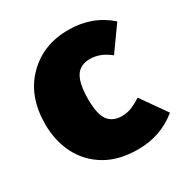

<svg xmlns="http://www.w3.org/2000/svg" viewBox="-138 -665 765 796"><g transform="rotate(-30 244.5 -267.0)"><path d="M300 20Q209 20 146 -17Q83 -54 50 -118Q17 -182 17 -263Q17 -395 95 -474.5Q173 -554 295 -554Q409 -554 489 -483L407 -368Q361 -405 313 -405Q265 -405 244 -371Q223 -337 223 -263Q223 -191 245 -162Q267 -133 311 -133Q333 -133 353.5 -140.5Q374 -148 404 -167L489 -46Q408 20 300 20Z"/></g></svg>

Font: Trujillo Black
Style: Regular
Weight: 900
Designer: Fira Sans original fonts by bBox Type GmbH, Carrois Corporate GbR, & Edenspiekermann AG / Changes by Cristiano Sobral
Foundry: Fira Sans original fonts by bBox Type GmbH, Carrois Corporate GbR, & Edenspiekermann AG / Changes by Cristiano Sobral
Version: Version 4.301;July 28, 2020;FontCreator 13.0.0.2655 64-bit